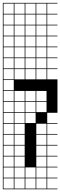

<svg xmlns="http://www.w3.org/2000/svg" viewBox="-20 -1025 425 1352"><path d="M0 307.7V-1004.8H384.6V-1000H312.5V-927.9H384.6V-923.1H312.5V-851H384.6V-846.2H312.5V-774H384.6V-769.2H312.5V-697.1H384.6V-692.3H312.5V-620.2H384.6V-615.4H312.5V-543.3H384.6V-538.5H312.5V-466.3H384.6V-230.8H312.5V-158.7H384.6V-153.8H312.5V-81.7H384.6V-76.9H312.5V-4.8H384.6V0H312.5V72.1H384.6V76.9H312.5V149H384.6V153.8H312.5V226H384.6V230.8H312.5V302.9H384.6V307.7ZM235.6 -927.9H307.7V-1000H235.6ZM158.7 -927.9H230.8V-1000H158.7ZM81.7 -927.9H153.8V-1000H81.7ZM4.8 -927.9H76.9V-1000H4.8ZM235.6 -851H307.7V-923.1H235.6ZM158.7 -851H230.8V-923.1H158.7ZM81.7 -851H153.8V-923.1H81.7ZM4.8 -851H76.9V-923.1H4.8ZM235.6 -774H307.7V-846.2H235.6ZM158.7 -774H230.8V-846.2H158.7ZM81.7 -774H153.8V-846.2H81.7ZM4.8 -774H76.9V-846.2H4.8ZM81.7 -697.1H153.8V-769.2H81.7ZM4.8 -697.1H76.9V-769.2H4.8ZM235.6 -697.1H307.7V-769.2H235.6ZM158.7 -697.1H230.8V-769.2H158.7ZM235.6 -620.2H307.7V-692.3H235.6ZM158.7 -620.2H230.8V-692.3H158.7ZM4.8 -620.2H76.9V-692.3H4.8ZM81.7 -620.2H153.8V-692.3H81.7ZM4.8 -543.3H76.9V-615.4H4.8ZM235.6 -543.3H307.7V-615.4H235.6ZM158.7 -543.3H230.8V-615.4H158.7ZM81.7 -543.3H153.8V-615.4H81.7ZM4.8 -466.3H76.9V-538.5H4.8ZM235.6 -466.3H307.7V-538.5H235.6ZM158.7 -466.3H230.8V-538.5H158.7ZM81.7 -466.3H153.8V-538.5H81.7ZM76.9 -461.5H4.8V-389.4H76.9ZM4.8 -312.5H76.9V-384.6H4.8ZM235.6 -312.5H307.7V-384.6H235.6ZM158.7 -312.5H230.8V-384.6H158.7ZM81.7 -312.5H153.8V-384.6H81.7ZM158.7 -235.6H230.8V-307.7H158.7ZM235.6 -235.6H307.7V-307.7H235.6ZM4.8 -235.6H76.9V-307.7H4.8ZM81.7 -235.6H153.8V-307.7H81.7ZM158.7 -158.7H230.8V-230.8H158.7ZM4.8 -158.7H76.9V-230.8H4.8ZM81.7 -158.7H153.8V-230.8H81.7ZM4.8 -81.7H76.9V-153.8H4.8ZM81.7 -81.7H153.8V-153.8H81.7ZM235.6 -81.7H307.7V-153.8H235.6ZM81.7 -4.8H153.8V-76.9H81.7ZM4.8 -4.8H76.9V-76.9H4.8ZM235.6 -4.8H307.7V-76.9H235.6ZM81.7 72.1H153.8V0H81.7ZM4.8 72.1H76.9V0H4.8ZM235.6 72.1H307.7V0H235.6ZM235.6 149H307.7V76.9H235.6ZM81.7 149H153.8V76.9H81.7ZM4.8 149H76.9V76.9H4.8ZM158.7 226H230.8V153.8H158.7ZM235.6 226H307.7V153.8H235.6ZM81.7 226H153.8V153.8H81.7ZM4.8 226H76.9V153.8H4.8ZM158.7 302.9H230.8V230.8H158.7ZM235.6 302.9H307.7V230.8H235.6ZM81.7 302.9H153.8V230.8H81.7ZM4.8 302.9H76.9V230.8H4.8Z"/></svg>

Font: Jacquarda Bastarda 9 Charted
Style: Regular
Weight: 400
Designer: Sarah Cadigan-Fried
Version: Version 1.000; ttfautohint (v1.8.4.7-5d5b)